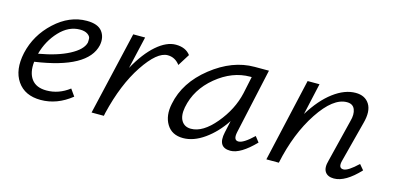

<svg xmlns="http://www.w3.org/2000/svg" viewBox="-49 -667 1883 921"><g transform="rotate(15 892.5 -207.0)"><path d="M293 -419Q348 -419 369.5 -391Q391 -363 383 -322Q356 -201 99 -164Q93 -109 116.5 -77.5Q140 -46 191 -46Q252 -46 304 -86L328 -52Q257 5 176 5Q97 5 59.5 -49.5Q22 -104 41 -192Q62 -285 134.5 -352Q207 -419 293 -419ZM324 -319Q325 -328 324.5 -339.5Q324 -351 310 -360.5Q296 -370 272 -370Q216 -370 170.5 -321.5Q125 -273 107 -206Q199 -222 257 -252.5Q315 -283 324 -319Z M735 -419Q784 -419 808 -387L771 -328Q747 -360 710 -360Q658 -360 593 -262.5Q528 -165 492 -15L489 0H428L524 -414H583L546 -253Q590 -333 639.5 -376Q689 -419 735 -419Z M1218 -95 1239 -68Q1168 5 1118 5Q1053 5 1070 -73L1083 -133Q1042 -71 988.5 -33Q935 5 883 5Q827 5 801.5 -37Q776 -79 789 -140Q811 -251 914 -332.5Q1017 -414 1127 -414H1198L1127 -90Q1118 -48 1144 -48Q1169 -48 1218 -95ZM908 -48Q967 -48 1028 -121Q1089 -194 1108 -278L1126 -363H1119Q1030 -363 951 -298Q872 -233 854 -140Q846 -97 861 -72.5Q876 -48 908 -48Z M1736 -95 1758 -69Q1689 5 1632 5Q1601 5 1588 -14.5Q1575 -34 1586 -72L1638 -282Q1648 -317 1638.5 -341Q1629 -365 1599 -365Q1531 -365 1460.5 -258.5Q1390 -152 1358 0H1296L1390 -414H1449L1414 -257Q1462 -335 1518 -377Q1574 -419 1628 -419Q1675 -419 1696.5 -385Q1718 -351 1701 -289L1649 -89Q1638 -49 1665 -49Q1688 -49 1736 -95Z"/></g></svg>

Font: EauTestInfant
Style: Italic
Weight: 400
Italic angle: -12°
Designer: Christian Thalmann (Catharsis Fonts)
Version: Version 0.001;PS 000.001;hotconv 1.0.88;makeotf.lib2.5.64775